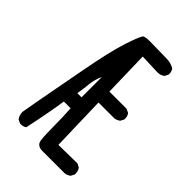

<svg xmlns="http://www.w3.org/2000/svg" viewBox="-222 -852 945 945"><g transform="rotate(45 250.0 -380.0)"><path d="M411 -2H255Q217 -2 213 -35.5Q209 -69 209 -129.5Q209 -190 205 -249H158Q146 -166 117 -29Q106 -20 89 -20H82L63 -29Q50 -47 50 -69Q50 -77 114 -416Q145 -584 172 -665.5Q199 -747 209 -752.5Q219 -758 246 -758L365 -756Q395 -756 419 -742Q429 -731 429 -713V-707L419 -688Q403 -676 382 -676L276 -680L282 -442H401L421 -433Q431 -421 431 -403V-397L421 -378Q407 -368 392 -366H282L290 -79L421 -81L440 -71Q450 -57 450 -39V-33L440 -14Q427 -4 411 -2ZM205 -325V-466Q189 -433 185.5 -396.5Q182 -360 176 -325Z"/></g></svg>

Font: Xiaolai SC
Style: Regular
Weight: 400
Designer: Nozomi Seto 瀬戸のぞみ
Version: Version 3.11;December 4, 2020;FontCreator 13.0.0.2613 64-bit